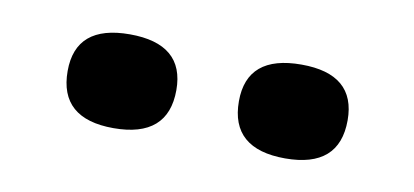

<svg xmlns="http://www.w3.org/2000/svg" viewBox="-31 -781 561 260"><g transform="rotate(10 250.0 -650.5)"><path d="M132 -586Q57.5 -586 57.5 -651.5Q57.5 -715 132 -715Q207 -715 207 -651.5Q207 -586 132 -586ZM368 -586Q293 -586 293 -651.5Q293 -715 368 -715Q442.5 -715 442.5 -651.5Q442.5 -586 368 -586Z"/></g></svg>

Font: Newsreader Caption SemiBold
Style: Regular
Weight: 600
Designer: Hugues Gentile
Foundry: Production Type
Version: Version 1.001